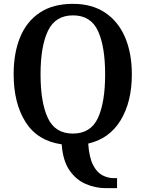

<svg xmlns="http://www.w3.org/2000/svg" viewBox="-20 -745 758 999"><path d="M531 234Q477 234 426.5 212.5Q376 191 341.5 141Q307 91 301 6Q175 -12 113 -110Q51 -208 51 -359Q51 -470 85 -552Q119 -634 187.5 -679.5Q256 -725 360 -725Q458 -725 526.5 -679.5Q595 -634 630.5 -551.5Q666 -469 666 -358Q666 -215 607.5 -119Q549 -23 439 2Q444 73 463.5 112Q483 151 512 166.5Q541 182 574 182H589V234ZM359 -50Q452 -50 489.5 -131Q527 -212 527 -358Q527 -504 489.5 -584.5Q452 -665 360 -665Q268 -665 229.5 -584.5Q191 -504 191 -358Q191 -212 229 -131Q267 -50 359 -50Z"/></svg>

Font: Noto Serif Bengali SemiCondensed SemiBold
Style: Regular
Weight: 600
Width: 4
Designer: Juan Bruce, Universal Thirst, Indian Type Foundry and the Monotype Design Team.
Foundry: Monotype Imaging Inc.
Version: Version 2.003; ttfautohint (v1.8.4.7-5d5b)